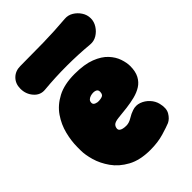

<svg xmlns="http://www.w3.org/2000/svg" viewBox="-229 -859 983 983"><g transform="rotate(-45 262.5 -367.5)"><path d="M265 25Q190 25 140.5 -2Q91 -29 62.5 -69.5Q34 -110 22 -152Q10 -194 10 -225V-250Q10 -294 22 -342Q34 -390 62.5 -431.5Q91 -473 140.5 -499Q190 -525 265 -525Q335 -525 380 -507.5Q425 -490 450 -463Q475 -436 485 -406Q495 -376 495 -352Q495 -313 481.5 -287.5Q468 -262 445 -247.5Q422 -233 392.5 -225.5Q363 -218 330.5 -214Q298 -210 266 -207Q238 -204 229 -194.5Q220 -185 220 -171Q220 -165 225.5 -160Q231 -155 241.5 -152.5Q252 -150 265 -150Q285 -150 306 -163Q327 -176 346 -182Q372 -191 397 -182Q422 -173 440.5 -153Q459 -133 465 -108Q475 -68 460.5 -43.5Q446 -19 425 -9Q406 -1 362.5 12Q319 25 265 25ZM256 -339Q282 -341 287.5 -349Q293 -357 293 -368Q293 -377 289 -381.5Q285 -386 278.5 -388Q272 -390 265 -390Q255 -390 245 -387Q235 -384 228 -377.5Q221 -371 221 -359Q221 -348 233 -343Q245 -338 256 -339ZM525 -667Q525 -643 511 -621Q497 -599 475.5 -586Q454 -573 429 -575Q265 -590 102 -575Q65 -571 40 -599.5Q15 -628 15 -667V-668Q15 -704 38 -727Q61 -750 97 -750Q181 -750 264 -751.5Q347 -753 429 -760Q454 -762 475.5 -749Q497 -736 511 -714.5Q525 -693 525 -668Z"/></g></svg>

Font: Winky Sans Black
Style: Regular
Weight: 900
Designer: Simon Atzbach
Foundry: typofactur
Version: Version 1.205